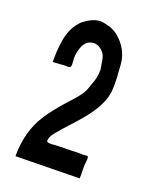

<svg xmlns="http://www.w3.org/2000/svg" viewBox="-122 -704 632 777"><g transform="rotate(20 194.0 -315.5)"><path d="M50.3 -409.7Q50.3 -438.5 51.5 -458.7Q52.7 -479 57.1 -505.1Q61.5 -531.2 71.3 -553.2Q81.1 -574.7 97.7 -592.8Q106.9 -603 126 -614.7Q151.9 -630.9 178.2 -630.9Q180.2 -630.9 181.6 -630.9Q216.8 -625.5 234.9 -615.7Q259.3 -602.5 278.3 -579.1Q297.9 -555.2 306.2 -528.3Q309.1 -519 309.6 -515.1Q311 -508.3 312 -500.5Q313 -492.7 313.2 -487.1Q313.5 -481.4 314 -472.2Q314.5 -464.8 314.9 -459Q316.9 -439.9 316.9 -415Q316.9 -410.6 316.9 -404.3Q316.9 -374.5 309.6 -350.6Q294.9 -301.8 246.6 -243.7Q233.4 -227.5 206.3 -198Q179.2 -168.5 166.5 -152.8Q165 -151.4 160.4 -146Q155.8 -140.6 154.1 -138.2Q152.3 -135.7 148.7 -130.6Q145 -125.5 143.3 -121.8Q141.6 -118.2 140.1 -113.3Q138.7 -108.4 138.7 -104Q138.2 -100.1 141.4 -98.1Q144.5 -96.2 149.9 -95.9Q155.3 -95.7 160.4 -95.9Q165.5 -96.2 171.1 -96.7Q176.8 -97.2 178.7 -97.2Q194.8 -97.2 227.8 -98.4Q260.7 -99.6 276.9 -99.6Q279.3 -99.6 283.2 -99.4Q287.1 -99.1 289.8 -99.1Q292.5 -99.1 296.1 -99.1Q299.8 -99.1 302.7 -99.6Q303.2 -99.6 308.1 -100.6Q310.5 -100.6 313.5 -99.6Q318.4 -98.1 315.4 -76.2Q314 -65.4 314 -48.8Q314 -40 314 -40Q314.5 -28.3 314.5 -19.5Q314.5 -10.7 314 -4.4L39.1 0Q39.1 -106.9 88.9 -184.1Q114.7 -224.6 162.1 -276.9Q164.1 -279.3 169.2 -284.9Q174.3 -290.5 176.8 -293.2Q179.2 -295.9 183.8 -301Q188.5 -306.2 191.2 -309.6Q193.8 -313 197.8 -317.9Q201.7 -322.8 204.6 -326.7Q207.5 -330.6 210.9 -335.4Q212.4 -338.4 216.3 -345.2Q220.7 -352.5 235.4 -396.5Q242.7 -418 242.7 -445.8Q242.7 -449.2 242.2 -451.2Q236.3 -493.7 231 -504.9Q223.1 -521 207 -531.2Q195.3 -538.6 182.1 -538.6Q177.2 -538.6 172.9 -537.6Q159.2 -534.7 150.4 -526.4Q141.1 -517.1 136 -504.2Q130.9 -491.2 128.4 -478.5Q126 -465.8 126 -453.1Q126 -451.2 127 -442.1Q127.9 -433.1 127.7 -426Q127.4 -418.9 125 -416Q123.5 -414.1 120.8 -413.3Q118.2 -412.6 115.7 -412.6Q113.3 -412.6 109.6 -412.8Q106 -413.1 105 -413.1Q95.7 -412.6 77.6 -411.4Q59.6 -410.2 50.3 -409.7Z"/></g></svg>

Font: LaylaThuluth
Style: Regular
Weight: 400
Version: Version 2.0